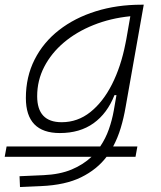

<svg xmlns="http://www.w3.org/2000/svg" viewBox="-63 -542 669 797"><path d="M-43.5 108.9 -35.6 65.9H353Q375.5 32.7 388.9 -5.4Q402.3 -43.5 409.2 -82.5L420.4 -147H412.1Q382.3 -71.3 325.4 -30.5Q268.6 10.3 185.5 10.3Q44.4 10.3 44.4 -135.3Q44.4 -223.1 80.6 -294.7Q116.7 -366.2 181.9 -417Q247.1 -467.8 334.5 -495.1Q421.9 -522.5 524.4 -522.5H533.7L458.5 -98.1Q450.7 -52.2 438.2 -11Q425.8 30.3 406.7 65.9H507.3L499.5 108.9H379.4Q339.4 161.6 273.9 193.8Q208.5 226.1 107.9 230.5L20 234.4L18.1 189.5L117.7 185.1Q185.5 182.1 234.4 161.6Q283.2 141.1 316.9 108.9ZM478 -474.6Q395.5 -466.3 325 -438Q254.4 -409.7 202.1 -365.5Q149.9 -321.3 120.6 -264.6Q91.3 -208 91.3 -142.6Q91.3 -34.7 192.9 -34.7Q259.3 -34.7 312 -76.7Q364.7 -118.7 401.9 -192.1Q439 -265.6 457.5 -359.9L461.4 -379.4Z"/></svg>

Font: Cascadia Mono ExtraLight
Style: Italic
Weight: 200
Italic angle: -10°
Monospace: yes
Designer: Aaron Bell
Foundry: Saja Typeworks
Version: Version 2404.023; ttfautohint (v1.8.4)